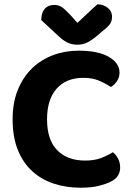

<svg xmlns="http://www.w3.org/2000/svg" viewBox="-20 -861 614 898"><path d="M539 -522Q539 -499 527 -481.5Q515 -464 499 -454Q473 -471 442.5 -484Q412 -497 370 -497Q290 -497 245 -446.5Q200 -396 200 -303Q200 -207 247.5 -158.5Q295 -110 378 -110Q421 -110 451.5 -121.5Q482 -133 508 -149Q523 -137 532.5 -118.5Q542 -100 542 -77Q542 -57 531.5 -39.5Q521 -22 495 -10Q475 0 441 8.5Q407 17 357 17Q290 17 232 -2Q174 -21 131 -60Q88 -99 63.5 -159.5Q39 -220 39 -303Q39 -381 63.5 -441Q88 -501 130 -541.5Q172 -582 228 -603Q284 -624 348 -624Q439 -624 489 -595Q539 -566 539 -522ZM342 -754Q365 -775 389 -798Q413 -821 436 -841Q465 -840 484.5 -824Q504 -808 504 -783Q504 -763 494.5 -749Q485 -735 460 -716L426 -687Q400 -667 382 -659.5Q364 -652 342 -652Q315 -652 294.5 -662.5Q274 -673 256 -690L173 -767Q173 -801 189 -819.5Q205 -838 234 -838Q253 -838 268.5 -828Q284 -818 310 -790Z"/></svg>

Font: Baloo Paaji 2
Style: Bold
Weight: 700
Designer: Shuchita Grover, Noopur Datye and Ek Type
Foundry: Ek Type
Version: Version 1.640;hotconv 1.0.111;makeotfexe 2.5.65597; ttfautoh